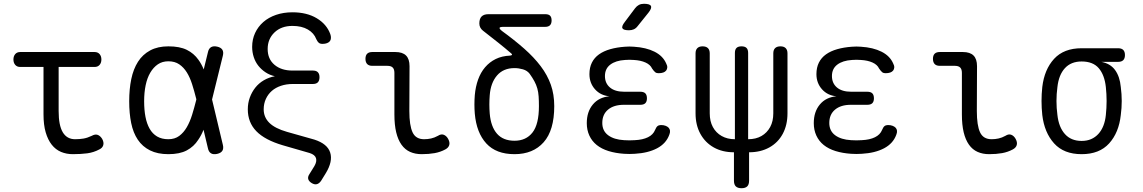

<svg xmlns="http://www.w3.org/2000/svg" viewBox="-20 -805 6040 1015"><path d="M480 -530Q497 -530 506.5 -519Q516 -508 516 -490.5Q516 -473 506.5 -462Q497 -451 480 -451H290V-218Q290 -142 312 -105.5Q334 -69 377 -69Q401 -69 421.5 -72.5Q442 -76 465 -87Q483 -97 496.5 -92Q510 -87 520 -71Q530 -53 526 -38Q522 -23 505 -15Q475 1 441.5 5.5Q408 10 365 10Q331 10 302.5 -2Q274 -14 253.5 -40Q233 -66 221.5 -105.5Q210 -145 210 -200V-451H87Q70 -451 60.5 -462Q51 -473 51 -490.5Q51 -508 60.5 -519Q70 -530 87 -530Z M1158 -40Q1163 -20 1155.5 -8Q1148 4 1128 8.5Q1108 13 1095.5 5.5Q1083 -2 1079 -22L1056 -119Q1044 -89 1028 -66Q1005 -30 967.5 -10Q930 10 870 10Q813 10 773 -10Q733 -30 708.5 -66.5Q684 -103 673.5 -154.5Q663 -206 663 -270Q663 -334 674 -387Q685 -440 709.5 -478.5Q734 -517 774 -538.5Q814 -560 870 -560Q930 -560 967.5 -541.5Q1005 -523 1029 -489Q1045 -467 1057 -438L1079 -528Q1083 -548 1095.5 -555.5Q1108 -563 1128 -558.5Q1148 -554 1155.5 -542Q1163 -530 1158 -510L1101 -279ZM1018 -280 1017 -284Q1007 -324 995.5 -360Q984 -396 967.5 -422.5Q951 -449 927.5 -465Q904 -481 870 -481Q838 -481 814.5 -465Q791 -449 774.5 -421Q758 -393 750 -354.5Q742 -316 742 -270Q742 -224 749 -187.5Q756 -151 771 -124.5Q786 -98 810.5 -83.5Q835 -69 870 -69Q904 -69 927.5 -86.5Q951 -104 967.5 -132.5Q984 -161 995.5 -198Q1007 -235 1017 -275Z M1652 -598Q1640 -630 1607.5 -649Q1575 -668 1526 -668Q1467 -668 1431 -633.5Q1395 -599 1395 -546Q1395 -493 1431 -462.5Q1467 -432 1526 -432H1634Q1652 -432 1660.5 -423Q1669 -414 1669 -397Q1669 -379 1660.5 -370Q1652 -361 1634 -361H1528Q1494 -361 1465.5 -351.5Q1437 -342 1417 -324.5Q1397 -307 1385.5 -282Q1374 -257 1374 -227Q1374 -185 1404 -155.5Q1434 -126 1497 -108L1642 -67Q1676 -56 1697 -39Q1718 -22 1725.5 1.5Q1733 25 1727 52.5Q1721 80 1702 111L1678 150Q1668 165 1655.5 168.5Q1643 172 1628 163Q1613 154 1609.5 142Q1606 130 1616 115L1642 73Q1656 49 1650.5 31Q1645 13 1617 4L1475 -37Q1380 -65 1335 -111.5Q1290 -158 1290 -227Q1290 -260 1300.5 -289Q1311 -318 1329.5 -341.5Q1348 -365 1374.5 -380.5Q1401 -396 1433 -402Q1406 -408 1384 -422.5Q1362 -437 1346 -457Q1330 -477 1321.5 -503Q1313 -529 1313 -557Q1313 -597 1328.5 -630.5Q1344 -664 1372 -688.5Q1400 -713 1439.5 -726.5Q1479 -740 1526 -740Q1602 -740 1654.5 -708.5Q1707 -677 1726 -625Q1730 -614 1729.5 -604Q1729 -594 1724 -587.5Q1719 -581 1709 -577Q1699 -573 1685 -573Q1672 -573 1665 -579Q1658 -585 1652 -598Z M2144 -218Q2144 -142 2161 -105.5Q2178 -69 2222 -69Q2241 -69 2259 -73Q2277 -77 2295 -87Q2312 -98 2326 -92.5Q2340 -87 2349 -71Q2359 -53 2355 -38.5Q2351 -24 2334 -15Q2308 -1 2277.5 4.5Q2247 10 2209 10Q2175 10 2148 -2Q2121 -14 2102.5 -40Q2084 -66 2074.5 -105.5Q2065 -145 2065 -200V-420Q2065 -439 2056 -448Q2047 -457 2028 -457H1948Q1930 -457 1921 -466.5Q1912 -476 1912 -494Q1912 -512 1921 -521Q1930 -530 1948 -530H2070Q2108 -530 2126.5 -511.5Q2145 -493 2145 -455Z M2634 -641Q2700 -593 2751.5 -547.5Q2803 -502 2838.5 -455Q2874 -408 2892 -357Q2910 -306 2910 -244Q2910 -116 2854 -53Q2798 10 2700 10Q2603 10 2551 -46.5Q2499 -103 2490 -204Q2488 -228 2488 -252.5Q2488 -277 2490 -302Q2494 -347 2507.5 -384.5Q2521 -422 2544.5 -449.5Q2568 -477 2600.5 -493Q2633 -509 2676 -511Q2685 -512 2686.5 -515.5Q2688 -519 2681 -524Q2651 -550 2614.5 -579Q2578 -608 2533 -643Q2524 -650 2519 -659.5Q2514 -669 2514 -681Q2514 -706 2526 -718Q2538 -730 2562 -730H2863Q2880 -730 2888 -722Q2896 -714 2896 -697Q2896 -680 2887.5 -671.5Q2879 -663 2862 -663H2641Q2623 -663 2621 -658Q2619 -653 2634 -641ZM2780 -415Q2767 -432 2744.5 -438.5Q2722 -445 2700 -445Q2641 -445 2607.5 -406Q2574 -367 2569 -302Q2567 -277 2567 -252.5Q2567 -228 2569 -204Q2575 -135 2607.5 -98Q2640 -61 2700 -61Q2761 -61 2795 -104.5Q2829 -148 2829 -244Q2829 -272 2827.5 -295Q2826 -318 2820.5 -337.5Q2815 -357 2805 -375.5Q2795 -394 2780 -415Z M3502 -469Q3508 -458 3507.5 -448.5Q3507 -439 3501.5 -432Q3496 -425 3486 -421.5Q3476 -418 3462 -418Q3457 -418 3452.5 -419Q3448 -420 3444 -423Q3440 -426 3436 -431Q3432 -436 3427 -443Q3418 -463 3392.5 -474.5Q3367 -486 3331 -488Q3319 -489 3307.5 -489Q3296 -489 3284 -488Q3235 -485 3206.5 -463.5Q3178 -442 3178 -403Q3178 -365 3204.5 -342.5Q3231 -320 3280 -320H3365Q3383 -320 3391.5 -311.5Q3400 -303 3400 -285Q3400 -268 3391.5 -259.5Q3383 -251 3365 -251H3278Q3225 -251 3194.5 -225.5Q3164 -200 3164 -155Q3164 -113 3195 -90Q3226 -67 3279 -64Q3293 -63 3307.5 -63Q3322 -63 3336 -64Q3378 -66 3405.5 -79.5Q3433 -93 3443 -118Q3446 -125 3449 -130Q3452 -135 3455.5 -138Q3459 -141 3464 -142.5Q3469 -144 3474 -144Q3488 -144 3498.5 -140Q3509 -136 3515 -129.5Q3521 -123 3522 -113.5Q3523 -104 3518 -92Q3501 -46 3453.5 -21Q3406 4 3336 8Q3322 9 3307.5 9Q3293 9 3279 8Q3234 5 3197 -6.5Q3160 -18 3134.5 -38.5Q3109 -59 3095.5 -88.5Q3082 -118 3082 -154Q3082 -214 3114 -252.5Q3146 -291 3202 -296Q3155 -300 3125.5 -333Q3096 -366 3096 -413Q3096 -448 3109 -474Q3122 -500 3146.5 -517.5Q3171 -535 3206 -545Q3241 -555 3284 -558Q3296 -559 3307.5 -559Q3319 -559 3331 -558Q3396 -554 3440.5 -531.5Q3485 -509 3502 -469ZM3351 -667Q3342 -655 3330.5 -650Q3319 -645 3305 -645Q3276 -645 3270.5 -655.5Q3265 -666 3283 -689L3337 -761Q3346 -773 3357.5 -779Q3369 -785 3384 -785Q3415 -785 3421 -773.5Q3427 -762 3408 -738Z M3900 190Q3880 190 3870 180.5Q3860 171 3860 150V0Q3799 0 3753.5 -25.5Q3708 -51 3682.5 -97.5Q3657 -144 3657 -206V-523Q3657 -541 3666.5 -550.5Q3676 -560 3694 -560Q3713 -560 3722.5 -550.5Q3732 -541 3732 -523V-206Q3732 -164 3748.5 -133.5Q3765 -103 3795 -86Q3825 -69 3865 -69V-525Q3865 -543 3873.5 -551.5Q3882 -560 3900 -560Q3918 -560 3926.5 -551.5Q3935 -543 3935 -525V-69Q3976 -69 4005.5 -86Q4035 -103 4051.5 -133.5Q4068 -164 4068 -206V-523Q4068 -541 4077.5 -550.5Q4087 -560 4106 -560Q4124 -560 4133.5 -550.5Q4143 -541 4143 -523V-206Q4143 -144 4118 -97.5Q4093 -51 4047 -25.5Q4001 0 3940 0V150Q3940 171 3930 180.5Q3920 190 3900 190Z M4702 -469Q4708 -458 4707.5 -448.5Q4707 -439 4701.5 -432Q4696 -425 4686 -421.5Q4676 -418 4662 -418Q4657 -418 4652.5 -419Q4648 -420 4644 -423Q4640 -426 4636 -431Q4632 -436 4627 -443Q4618 -463 4592.5 -474.5Q4567 -486 4531 -488Q4519 -489 4507.5 -489Q4496 -489 4484 -488Q4435 -485 4406.5 -463.5Q4378 -442 4378 -403Q4378 -365 4404.5 -342.5Q4431 -320 4480 -320H4565Q4583 -320 4591.5 -311.5Q4600 -303 4600 -285Q4600 -268 4591.5 -259.5Q4583 -251 4565 -251H4478Q4425 -251 4394.5 -225.5Q4364 -200 4364 -155Q4364 -113 4395 -90Q4426 -67 4479 -64Q4493 -63 4507.5 -63Q4522 -63 4536 -64Q4578 -66 4605.5 -79.5Q4633 -93 4643 -118Q4646 -125 4649 -130Q4652 -135 4655.5 -138Q4659 -141 4664 -142.5Q4669 -144 4674 -144Q4688 -144 4698.5 -140Q4709 -136 4715 -129.5Q4721 -123 4722 -113.5Q4723 -104 4718 -92Q4701 -46 4653.5 -21Q4606 4 4536 8Q4522 9 4507.5 9Q4493 9 4479 8Q4434 5 4397 -6.5Q4360 -18 4334.5 -38.5Q4309 -59 4295.5 -88.5Q4282 -118 4282 -154Q4282 -214 4314 -252.5Q4346 -291 4402 -296Q4355 -300 4325.5 -333Q4296 -366 4296 -413Q4296 -448 4309 -474Q4322 -500 4346.5 -517.5Q4371 -535 4406 -545Q4441 -555 4484 -558Q4496 -559 4507.5 -559Q4519 -559 4531 -558Q4596 -554 4640.5 -531.5Q4685 -509 4702 -469Z M5144 -218Q5144 -142 5161 -105.5Q5178 -69 5222 -69Q5241 -69 5259 -73Q5277 -77 5295 -87Q5312 -98 5326 -92.5Q5340 -87 5349 -71Q5359 -53 5355 -38.5Q5351 -24 5334 -15Q5308 -1 5277.5 4.5Q5247 10 5209 10Q5175 10 5148 -2Q5121 -14 5102.5 -40Q5084 -66 5074.5 -105.5Q5065 -145 5065 -200V-420Q5065 -439 5056 -448Q5047 -457 5028 -457H4948Q4930 -457 4921 -466.5Q4912 -476 4912 -494Q4912 -512 4921 -521Q4930 -530 4948 -530H5070Q5108 -530 5126.5 -511.5Q5145 -493 5145 -455Z M5891 -478H5802Q5850 -469 5875 -434.5Q5900 -400 5905 -345Q5910 -308 5910 -271Q5910 -234 5905 -197Q5895 -104 5843.5 -47Q5792 10 5698 10Q5604 10 5552.5 -47Q5501 -104 5490 -197Q5486 -234 5486 -271Q5486 -308 5490 -345Q5501 -438 5552.5 -494Q5604 -550 5698 -550H5891Q5909 -550 5918 -541Q5927 -532 5927 -514Q5927 -496 5918 -487Q5909 -478 5891 -478ZM5698 -60Q5726 -60 5748 -69.5Q5770 -79 5786.5 -97Q5803 -115 5813 -140.5Q5823 -166 5826 -197Q5830 -234 5830 -271Q5830 -308 5826 -345Q5819 -409 5788.5 -444.5Q5758 -480 5698 -480Q5642 -480 5609.5 -444.5Q5577 -409 5570 -345Q5565 -308 5565 -271Q5565 -234 5570 -197Q5577 -133 5609.5 -96.5Q5642 -60 5698 -60Z"/></svg>

Font: Maple Mono Normal NL Light
Style: Regular
Weight: 300
Monospace: yes
Designer: subframe7536
Version: Version 7.000